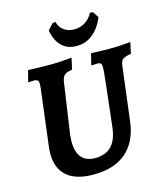

<svg xmlns="http://www.w3.org/2000/svg" viewBox="-126 -960 921 1068"><g transform="rotate(-15 334.0 -426.0)"><path d="M210.9 -237.6Q209.9 -227.3 209.1 -216.5Q208.3 -205.8 208.3 -197.5Q207.9 -137.5 234.1 -105.9Q260.4 -74.3 311.8 -74.3Q371.6 -74.3 405.4 -107.8Q439.1 -141.3 447.8 -209.6Q450.3 -229.7 454.6 -267.3Q458.8 -305 463.8 -349.2Q468.8 -393.4 473.3 -433.5Q477.8 -473.7 480.5 -499.5Q483.2 -525.3 483.2 -525.3Q486.1 -559 481.6 -569.2Q477 -579.3 459.2 -579.3Q451.1 -579.3 438.6 -578.3Q426.1 -577.3 426.1 -577.3L424.7 -581.3L440.7 -644Q440.7 -644 461.1 -643Q481.5 -642 507.8 -641.5Q534.2 -641 551.7 -641Q577.2 -641 603.9 -642.6Q630.6 -644.2 649.2 -646Q667.8 -647.8 667.8 -647.8L653.7 -583.6Q616.1 -576.4 604.9 -567.3Q593.7 -558.2 590.6 -532.5L551.8 -218.6Q537.5 -106.2 468.5 -47.1Q399.5 12 280.6 12Q178.8 12 127.5 -33Q76.1 -78 76.7 -165Q76.7 -184 79.7 -205L119.3 -525.3Q123.3 -558.2 118.7 -568.8Q114.1 -579.3 93.8 -579.3Q85.7 -579.3 74.4 -578.3Q63.1 -577.3 63.1 -577.3L61.6 -581.3L77.7 -644Q77.7 -644 100.5 -643Q123.3 -642 155.1 -641.5Q186.9 -641 214.3 -641Q228.9 -641 248.4 -642Q267.9 -643.1 286.3 -644.6Q304.8 -646.2 317 -647.2Q329.3 -648.3 329.3 -648.3L314.9 -582.7Q283.3 -578.6 270.4 -567.4Q257.6 -556.1 253.5 -529.3ZM385.5 -795.9Q418.2 -795.9 447 -812.8Q475.8 -829.8 493.2 -863.7L510.3 -860.5L532.4 -827.1Q520.6 -796.4 499.2 -767.9Q477.9 -739.3 446.8 -721.3Q415.6 -703.2 374.4 -703.2Q333.2 -703.2 306.3 -721.3Q279.4 -739.3 265 -767.9Q250.6 -796.4 246.2 -827.1L276.7 -860.5L293.7 -863.7Q303.1 -829.8 327.7 -812.8Q352.2 -795.9 385.5 -795.9Z"/></g></svg>

Font: Alegreya
Style: Italic
Weight: 400
Italic angle: -7°
Designer: Juan Pablo del Peral
Foundry: Huerta Tipografica
Version: Version 2.009